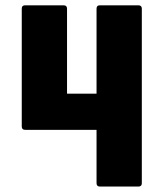

<svg xmlns="http://www.w3.org/2000/svg" viewBox="-20 -686 602 706"><path d="M347.5 0Q335 0 335 -12.5V-208.5H72.5Q60 -208.5 60 -221V-654Q60 -666.5 72.5 -666.5H214Q226.5 -666.5 226.5 -654V-341.5H335V-654Q335 -666.5 347.5 -666.5H489Q501.5 -666.5 501.5 -654V-12.5Q501.5 0 489 0Z"/></svg>

Font: Jaro
Style: Regular
Weight: 400
Designer: Agyei Archer, Celine Hurka, Mirko Velimirović
Version: Version 1.000